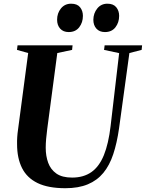

<svg xmlns="http://www.w3.org/2000/svg" viewBox="-20 -982 769 1012"><path d="M662 -702.5 607.5 -305.5Q596.5 -228.5 577 -169.5Q557.5 -110.5 524.8 -70.8Q492 -31 442.8 -10.5Q393.5 10 324.5 10Q234 10 178 -17.2Q122 -44.5 96 -96.5Q70 -148.5 70 -222Q69.5 -240 70.8 -259.2Q72 -278.5 75 -298.5L128.5 -702.5L69.5 -719L72.5 -743H362.5L360 -719L282 -702.5L229 -302.5Q225.5 -275.5 223.2 -250.2Q221 -225 221 -203Q221 -159.5 234 -124Q247 -88.5 277.2 -67.2Q307.5 -46 360 -46Q420.5 -46 461.8 -75Q503 -104 527.5 -164.2Q552 -224.5 563 -318L608 -702L528.5 -719L531.5 -743H729L726.5 -719ZM342 -813Q313.5 -813 297.2 -831Q281 -849 281 -878Q281 -912.5 301.2 -937.5Q321.5 -962.5 355 -962.5Q387 -962.5 402 -943.8Q417 -925 417 -898.5Q417 -863.5 397.5 -838.2Q378 -813 342 -813ZM533 -813Q504.5 -813 488.2 -831Q472 -849 472 -878Q472.5 -912.5 492.8 -937.5Q513 -962.5 546 -962.5Q577.5 -962.5 592.8 -943.8Q608 -925 608 -898.5Q608 -863.5 588.5 -838.2Q569 -813 533 -813Z"/></svg>

Font: Merriweather 120pt
Style: Bold Italic
Weight: 700
Italic angle: -7.8°
Version: Version 2.101